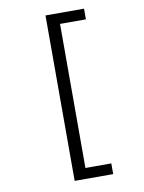

<svg xmlns="http://www.w3.org/2000/svg" viewBox="-106 -876 861 1151"><g transform="rotate(-10 325.0 -300.5)"><path d="M253 203.5V-803.5H487.5V-738.5H330V138.5H487.5V203.5Z"/></g></svg>

Font: Trispace Thin Light
Style: Regular
Weight: 300
Version: Version 1.210